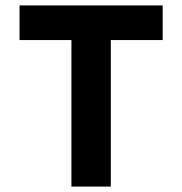

<svg xmlns="http://www.w3.org/2000/svg" viewBox="-20 -688 672 708"><path d="M243.4 0V-540.3H52.1V-668H579.9V-540.3H388.6V0Z"/></svg>

Font: Atkinson Hyperlegible Mono ExtraLight
Style: Regular
Weight: 200
Monospace: yes
Designer: Elliott Scott, Megan Eiswerth, Linus Boman, Theodore Petrosky, Letters from Sweden
Foundry: Applied Design Works, Letters from Sweden
Version: Version 2.001